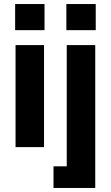

<svg xmlns="http://www.w3.org/2000/svg" viewBox="-20 -721 542 941"><path d="M56.2 0V-500H195.8V0ZM54.2 -573.2H198.2V-701.2H54.2ZM242.2 200.2V94.2H307.1V-500H446.8V200.2ZM305.2 -573.2H449.2V-701.2H305.2Z"/></svg>

Font: TASA Orbiter Text
Style: Bold
Weight: 700
Designer: Weizhong Zhang
Version: Version 1.000;Glyphs 3.1.2 (3151)